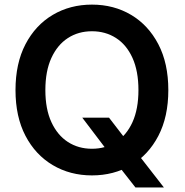

<svg xmlns="http://www.w3.org/2000/svg" viewBox="-20 -758 809 841"><path d="M340.3 -242.7H457.5L529.3 -149.4L576.2 -93.3L697.8 63H573.2L491.7 -41L457 -88.9ZM382.8 10.3Q287.1 10.3 211.2 -34.7Q135.3 -79.6 91.6 -163.1Q47.9 -246.6 47.9 -363.3Q47.9 -480.5 91.6 -564.2Q135.3 -647.9 211.2 -692.9Q287.1 -737.8 382.8 -737.8Q478.5 -737.8 554.2 -692.9Q629.9 -647.9 673.6 -564.2Q717.3 -480.5 717.3 -363.3Q717.3 -246.6 673.6 -162.8Q629.9 -79.1 554.2 -34.4Q478.5 10.3 382.8 10.3ZM382.8 -106.4Q441.9 -106.4 488 -136Q534.2 -165.5 560.3 -222.9Q586.4 -280.3 586.4 -363.3Q586.4 -446.8 560.3 -504.4Q534.2 -562 488 -591.6Q441.9 -621.1 382.8 -621.1Q323.2 -621.1 277.3 -591.3Q231.4 -561.5 205.1 -504.2Q178.7 -446.8 178.7 -363.3Q178.7 -280.3 205.1 -223.1Q231.4 -166 277.3 -136.2Q323.2 -106.4 382.8 -106.4Z"/></svg>

Font: Inter 17pt SemiBold
Style: Regular
Weight: 600
Version: Version 4.001;git-66647c0bb